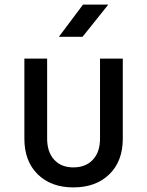

<svg xmlns="http://www.w3.org/2000/svg" viewBox="-20 -805 640 835"><path d="M299 10Q202 10 144 -47Q86 -104 86 -202V-550H185V-202Q185 -144 215.5 -110.5Q246 -77 299 -77Q353 -77 384 -110.5Q415 -144 415 -202V-550H514V-202Q514 -104 455.5 -47Q397 10 299 10ZM236 -645 341 -785H451L339 -645Z"/></svg>

Font: JetBrainsMono NFM Medium
Style: Regular
Weight: 500
Monospace: yes
Designer: Philipp Nurullin, Konstantin Bulenkov
Foundry: JetBrains
Version: Version 2.304; ttfautohint (v1.8.4.7-5d5b);Nerd Fonts 3.3.0